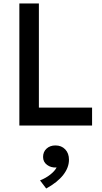

<svg xmlns="http://www.w3.org/2000/svg" viewBox="-20 -720 584 1101"><path d="M91 0V-700H203V-103H508V0ZM245 361 209.5 314.5Q242.5 301.5 268.2 281.2Q294 261 304.5 240.5Q272.5 242.5 249.8 225.5Q227 208.5 227 180Q227 150.5 247 132.2Q267 114 298 114Q332.5 114 354 136.5Q375.5 159 375.5 196Q375.5 241 342.5 283.2Q309.5 325.5 245 361Z"/></svg>

Font: Geologica
Style: Regular
Weight: 400
Designer: Sindre Bremnes, Frode Helland
Foundry: Monokrom Skriftforlag AS
Version: Version 1.010; ttfautohint (v1.8.4.7-5d5b);gftools[0.9.28]